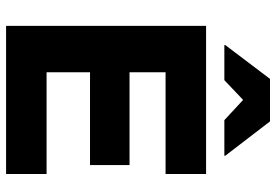

<svg xmlns="http://www.w3.org/2000/svg" viewBox="-162 -770 931 648"><g transform="rotate(90 304.0 -445.5)"><path d="M566.7 0H66.7V-675H566.7V-538.3H223.3V-416.7H536.7V-283.3H223.3V-136.7H566.7ZM131.7 -736.7V-740L245.8 -890.8H389.2L505 -740V-736.7H385L316.7 -800L250 -736.7Z"/></g></svg>

Font: Funnel Display ExtraBold
Style: Regular
Weight: 800
Designer: NORD ID, Kristian Moeller
Foundry: Dicotype
Version: Version 1.000